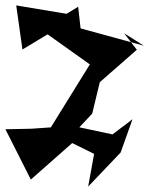

<svg xmlns="http://www.w3.org/2000/svg" viewBox="-67 -622 552 710"><path d="M185 -107 274 -202 302 -318 439 -438 392 -499 465 -453 231 -517 222 -597 179 -571 -7 -602 16 -439 109 -495 310 -352 266 -385 121 -151 49 -146 -47 -144 47 42 200 -93 281 -53 259 68 379 -58 423 -181 349 -125 134 -171Z"/></svg>

Font: Asimov Silicon
Style: Regular
Weight: 400
Designer: Google
Version: Version 2.000980; 2014